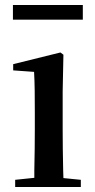

<svg xmlns="http://www.w3.org/2000/svg" viewBox="-20 -752 382 772"><path d="M41 0V-29L118 -37Q118 -50 118 -67Q119 -108 119.5 -153Q120 -198 120 -232V-300Q120 -350 119.5 -388.5Q119 -427 117 -463L33 -469V-494L223 -541L235 -532L232 -385V-232Q232 -198 232.5 -153Q233 -108 234 -67Q234 -50 235 -36L305 -29V0ZM32 -673V-732H313V-673Z"/></svg>

Font: Early Summer Mincho SemiBold
Style: Regular
Weight: 600
Designer: GuiWonder
Version: Version 1.002